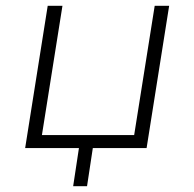

<svg xmlns="http://www.w3.org/2000/svg" viewBox="-20 -512 672 664"><path d="M233 132 253 0H67L145 -492H196L125 -45H444L515 -492H565L487 0H301L281 132Z"/></svg>

Font: Nunito Sans 7pt ExtraLight
Style: Italic
Weight: 250
Italic angle: -9°
Designer: Vernon Adams
Foundry: Vernon Adams
Version: Version 3.101;gftools[0.9.27]